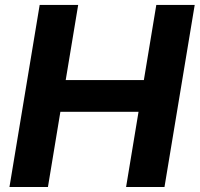

<svg xmlns="http://www.w3.org/2000/svg" viewBox="-20 -747 798 767"><path d="M17.8 0H171.5L221.2 -300.4H533.4L483.7 0H637.1L757.8 -727.3H604.4L554.7 -427.2H242.5L292.3 -727.3H138.5Z"/></svg>

Font: Margiela Sans
Style: Bold Italic
Weight: 700
Italic angle: -9.39999°
Designer: Stefan Endress, Andreas Faust
Version: Version 1.100;FEAKit 1.0